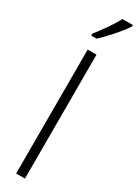

<svg xmlns="http://www.w3.org/2000/svg" viewBox="-261 -1007 734 1020"><g transform="rotate(30 105.5 -496.5)"><path d="M211 -985V-993H147C120 -944 89 -899 47 -846V-834H80C120 -871 182 -939 211 -985ZM122 0V-760H68V0Z"/></g></svg>

Font: Noto Sans Kannada ExtraCondensed Light
Style: Regular
Weight: 300
Width: 2
Designer: Jelle Bosma - Monotype Design Team
Foundry: Monotype Imaging Inc.
Version: Version 2.005